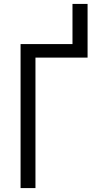

<svg xmlns="http://www.w3.org/2000/svg" viewBox="-20 -960 515 980"><path d="M85 0V-735H350V-940H427V-666H161V0Z"/></svg>

Font: Iosevka QP
Style: Regular
Weight: 400
Designer: Belleve Invis
Foundry: Belleve Invis
Version: Version 20.0.0; ttfautohint (v1.8.4)